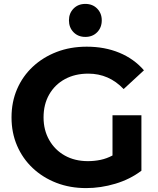

<svg xmlns="http://www.w3.org/2000/svg" viewBox="-20 -951 811 983"><path d="M421 12Q338 12 268.5 -15Q199 -42 147.5 -90.5Q96 -139 67.5 -205Q39 -271 39 -350Q39 -429 67.5 -495Q96 -561 148 -609.5Q200 -658 270 -685Q340 -712 424 -712Q516 -712 591 -681Q666 -650 717 -591L613 -495Q538 -574 432 -574Q364 -574 312.5 -546Q261 -518 232 -467.5Q203 -417 203 -350Q203 -285 232 -234Q261 -183 312 -154.5Q363 -126 430 -126Q463 -126 494.5 -132.5Q526 -139 556 -155V-361H704V-77Q646 -33 571 -10.5Q496 12 421 12ZM417 -762Q380 -762 356.5 -786Q333 -810 333 -847Q333 -883 356.5 -907Q380 -931 417 -931Q454 -931 477.5 -907Q501 -883 501 -847Q501 -810 477.5 -786Q454 -762 417 -762Z"/></svg>

Font: Montserrat
Style: Bold
Weight: 700
Designer: Julieta Ulanovsky
Foundry: Julieta Ulanovsky
Version: Version 9.000; ttfautohint (v1.8.4.7-5d5b)